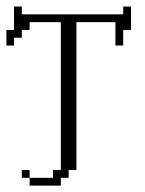

<svg xmlns="http://www.w3.org/2000/svg" viewBox="-20 -435 455 601"><path d="M48.3 121.6V97.2H72.8V121.6ZM72.8 146V121.6H146V97.2H170.4V-365.7H72.8V-341.3H48.3V-316.9H23.9V-292.5H0V-341.3H23.9V-414.6H48.3V-390.1H365.7V-414.6H390.1V-341.3H365.7V-292.5H341.3V-365.7H219.2V97.2H194.8V121.6H170.4V146Z"/></svg>

Font: FS Mondwest Regular
Style: Regular
Weight: 400
Designer: NZWStudios2024
Foundry: https://fontstruct.com
Version: Version 1.0